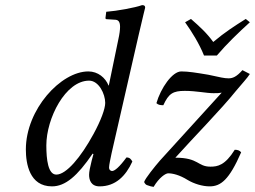

<svg xmlns="http://www.w3.org/2000/svg" viewBox="-20 -718 996 750"><path d="M345 -116 338 -90C332 -66 328 -47 328 -35C328 -16 335 10 369 10C431 10 471 -30 497 -87C492 -96 487 -103 474 -103C447 -66 428 -50 418 -50C415 -50 406 -52 406 -64C406 -73 412 -101 416 -120L522 -583C537 -648 547 -688 547 -688C547 -695 544 -698 535 -698C508 -688 436 -675 395 -672L392 -648C392 -645 393 -643 397 -643L428 -641C441 -641 449 -635 449 -613C449 -602 447 -585 442 -563L405 -384H404C392 -414 363 -439 325 -439C218 -439 81 -291 81 -134C81 -79 95 10 183 10C235 10 282 -30 342 -118ZM927 -444C904 -418 889 -412 873 -412C855 -412 841 -416 794 -426C746 -434 716 -439 688 -439C653 -439 608 -374 591 -315C598 -308 607 -307 618 -307C639 -353 656 -363 702 -363C747 -363 785 -354 814 -354C828 -354 836 -354 846 -356L605 -91C585 -68 547 -21 543 -7C546 0 551 5 557 6C565 9 572 11 580 12C602 -25 627 -41 637 -41C654 -41 681 -35 713 -15C738 0 771 10 799 10C842 10 875 -15 922 -123C916 -130 909 -133 897 -133C859 -72 830 -67 802 -67C751 -67 757 -102 665 -102C735 -180 845 -292 901 -362C926 -392 946 -413 956 -429ZM345 -194C296 -104 239 -36 200 -36C168 -36 161 -94 161 -150C161 -256 236 -403 328 -403C366 -403 391 -351 391 -316C391 -293 374 -247 345 -194ZM777 -501H827C866 -547 913 -592 956 -631L940 -644C897 -617 858 -592 813 -554C787 -590 759 -615 726 -644L703 -631C730 -593 758 -548 777 -501Z"/></svg>

Font: Libertinus Serif
Style: Italic
Weight: 400
Italic angle: -12°
Designer: Philipp H. Poll, Khaled Hosny
Foundry: Caleb Maclennan
Version: Version 7.050;RELEASE